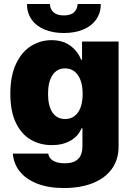

<svg xmlns="http://www.w3.org/2000/svg" viewBox="-20 -740 668 970"><path d="M44.9 36.1H223.6Q228 61 250.2 73Q272.5 85 307.6 85Q396.5 85 396.5 -1V-91.8H391.6Q376 -52.2 336.4 -29.5Q296.9 -6.8 242.2 -6.8Q182.6 -6.8 135.3 -34.4Q87.9 -62 60.1 -119.9Q32.2 -177.7 32.2 -265.6Q32.2 -356.4 61 -417.5Q89.8 -478.5 137.2 -507.8Q184.6 -537.1 240.2 -537.1Q296.9 -537.1 335 -509.3Q373 -481.4 389.6 -438.5H394.5V-530.3H579.1V0Q579.1 66.4 544.9 113.5Q510.7 160.6 448.5 185.3Q386.2 210 302.7 210Q225.6 210 168.7 188Q111.8 166 80.3 126.7Q48.8 87.4 44.9 36.1ZM397.5 -265.6Q397.5 -325.7 373.8 -360.1Q350.1 -394.5 308.6 -394.5Q267.6 -394.5 245.1 -360.4Q222.7 -326.2 222.7 -265.6Q222.7 -205.1 245.1 -171.9Q267.6 -138.7 308.6 -138.7Q350.6 -138.7 374 -172.1Q397.5 -205.6 397.5 -265.6ZM302.7 -573.2Q246.1 -573.2 203.9 -591.3Q161.6 -609.4 138.9 -642.6Q116.2 -675.8 116.2 -719.7H232.4Q232.4 -695.3 249.8 -678.7Q267.1 -662.1 302.7 -662.1Q337.9 -662.1 354.5 -678.5Q371.1 -694.8 372.1 -719.7H489.3Q489.3 -675.8 466.6 -642.6Q443.8 -609.4 401.6 -591.3Q359.4 -573.2 302.7 -573.2Z"/></svg>

Font: Pretendard JP Black
Style: Regular
Weight: 900
Designer: Base glyphs from Inter by Rasmus Andersson; Hangeul glyphs from Noto Sans CJK(Source Han Sans) by Jang Soo-young and Kan
Foundry: Kil Hyung-jin
Version: Version 1.309